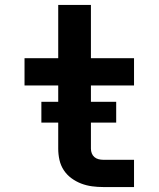

<svg xmlns="http://www.w3.org/2000/svg" viewBox="-20 -755 640 775"><path d="M397 0Q374 0 351.5 -3Q329 -6 308 -14Q287 -22 268.5 -35.5Q250 -49 237.5 -68Q225 -87 220 -109.5Q215 -132 215 -155V-410H79V-520H215V-735H347V-520H521V-410H347V-155Q347 -145 350.5 -136Q354 -127 361 -121Q368 -115 377.5 -112.5Q387 -110 397 -110H521V0ZM147 -260V-344H449V-260Z"/></svg>

Font: Iosevka SS04 XBd Ex
Style: Regular
Weight: 800
Width: 7
Monospace: yes
Designer: Belleve Invis
Foundry: Belleve Invis
Version: Version 19.0.0; ttfautohint (v1.8.4)